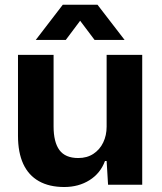

<svg xmlns="http://www.w3.org/2000/svg" viewBox="-20 -763 670 793"><path d="M54.3 -201.9V-536.3H201.3V-241Q201.3 -176 225.5 -143.1Q249.7 -110.3 303.4 -110.3Q339.6 -110.3 366 -127.8Q392.4 -145.3 406.4 -174.7Q420.4 -204.1 420.4 -239.7V-536.3H567.4V0H426.3L420.4 -98.1H413.6Q394.7 -47 349.6 -18.8Q304.6 9.4 245.4 9.4Q183.4 9.4 140.6 -14.8Q97.7 -39 76 -86.1Q54.3 -133.3 54.3 -201.9ZM239.3 -743.4H382.7L494.6 -598.1H370.6L311 -677.3L251.7 -598.1H127.7Z"/></svg>

Font: Mona Sans VF XLt
Style: Regular
Weight: 200
Designer: Deni Anggara
Foundry: GitHub
Version: Version 2.000;Glyphs 3.2.3 (3260)